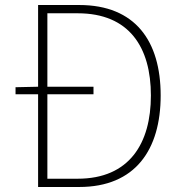

<svg xmlns="http://www.w3.org/2000/svg" viewBox="-20 -746 723 766"><path d="M169 -33V-370H353V-400H169V-693H290C496 -693 582 -557 582 -365C582 -174 496 -33 290 -33ZM132 -726V-400L42 -398V-370H132V0H296C520 0 621 -149 621 -365C621 -582 520 -726 296 -726Z"/></svg>

Font: Noto Sans CJK Thin
Style: Regular
Weight: 100
Designer: Ryoko NISHIZUKA (kana & ideographs); Paul D. Hunt (Latin, Greek & Cyrillic); Wenlong ZHANG (bopomofo); Sandoll Communica
Foundry: Adobe Systems Incorporated
Version: Version 1.000;PS 1;hotconv 1.0.78;makeotf.lib2.5.61930